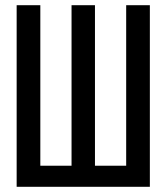

<svg xmlns="http://www.w3.org/2000/svg" viewBox="-20 -718 640 738"><path d="M44 0V-698H135V-81H255V-698H345V-81H465V-698H556V0Z"/></svg>

Font: IBM Plex Mono Text
Style: Regular
Weight: 450
Designer: Mike Abbink, Paul van der Laan, Pieter van Rosmalen
Foundry: Bold Monday
Version: Version 2.000